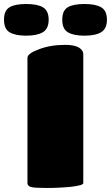

<svg xmlns="http://www.w3.org/2000/svg" viewBox="-164 -935 554 959"><path d="M49.8 -773.9Q21 -756.8 -33.2 -756.8Q-87.4 -756.8 -116.2 -773.9Q-144 -790.5 -144 -836.9Q-144 -882.3 -116.2 -898.9Q-88.9 -915 -33.2 -915Q22.5 -915 49.8 -898.9Q79.1 -881.8 79.1 -836.9Q79.1 -791 49.8 -773.9ZM340.8 -773.9Q312 -756.8 256.8 -756.8Q203.6 -756.8 174.8 -773.9Q147 -790.5 147 -836.9Q147 -882.3 174.8 -898.9Q202.1 -915 257.8 -915Q313.5 -915 340.8 -898.9Q370.1 -881.8 370.1 -836.9Q370.1 -791 340.8 -773.9ZM-26.9 -20V-646Q-26.9 -668 30.8 -689Q87.4 -710.9 161.1 -710.9Q225.6 -710.9 245.1 -684.1Q252 -674.3 252 -664.1V-20Q252 -9.3 190.9 -2Q129.4 3.9 67.9 3.9Q8.8 3.9 -9.8 -1Q-26.9 -6.8 -26.9 -20Z"/></svg>

Font: GGS TheRock Black
Style: Regular
Weight: 900
Designer: Rodrigo Fuenzalida (2012); Goodgame Studios (2014)
Foundry: Rodrigo Fuenzalida,2012;  GGS,2014
Version: Version 1.002 | FøM Mod